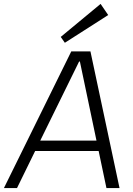

<svg xmlns="http://www.w3.org/2000/svg" viewBox="-49 -963 679 983"><path d="M316 -700H414L563 0H496L456 -190H131L38 0H-29ZM445 -243 360 -648H356L157 -243ZM505 -886 283 -744 262 -774 466 -943Z"/></svg>

Font: Pathway Extreme 8pt Thin 12pt ExtraLight
Style: Italic
Weight: 250
Italic angle: -8°
Version: Version 1.001;gftools[0.9.26]